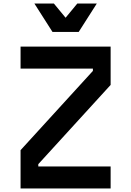

<svg xmlns="http://www.w3.org/2000/svg" viewBox="-20 -1063 740 1083"><path d="M96 0H604V-124H196V-137L604 -584V-800H96V-676H504V-663L96 -216ZM174 -1043 276 -883H424L526 -1043H416L350 -963L284 -1043Z"/></svg>

Font: Martian Mono Std Md
Style: Regular
Weight: 500
Monospace: yes
Designer: Roman Shamin
Foundry: Evil Martians
Version: Version 1.000